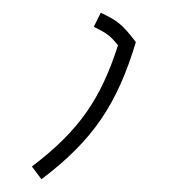

<svg xmlns="http://www.w3.org/2000/svg" viewBox="-20 -148 285 301"><path d="M45 133C127 71 164 14 193 -82C171 -111 163 -116 138 -128L127 -106C147 -96 152 -93 165 -77C138 7 104 57 30 113Z"/></svg>

Font: Noto Sans Arabic ExtCond Thin
Style: Regular
Weight: 100
Width: 2
Designer: Monotype Design Team, Nadine Chahine, Nizar Qandah and Khaled Hosny
Foundry: Monotype Imaging Inc.
Version: Version 2.012